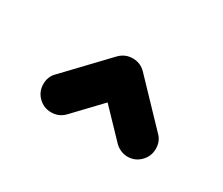

<svg xmlns="http://www.w3.org/2000/svg" viewBox="-46 -615 409 352"><g transform="rotate(30 158.0 -438.5)"><path d="M157.8 -518.5Q173.7 -518.5 184.8 -507.4Q195.9 -496.3 195.9 -480.4Q195.9 -473 193 -465.9Q190 -458.9 184.8 -453.7L104.1 -368.9Q93 -357.8 77 -357.8Q61.1 -357.8 50 -368.9Q38.9 -380 38.9 -395.9Q38.9 -412.2 50 -422.6L130.4 -507Q141.9 -518.5 157.8 -518.5ZM119.6 -480.4Q119.6 -495.9 130.9 -507.2Q142.2 -518.5 157.8 -518.5Q173.7 -518.5 185.2 -507L265.9 -422.6Q277 -412.2 277 -395.6Q277 -380 265.9 -368.7Q254.8 -357.4 238.9 -357.4Q231.1 -357.4 224.1 -360.6Q217 -363.7 211.9 -368.9L130.7 -453.7Q119.6 -464.8 119.6 -480.4Z"/></g></svg>

Font: 26F Galaxy Hebrew
Style: Bold
Weight: 700
Designer: C₂₉H₂₅N₃O₅
Version: Version 1.000